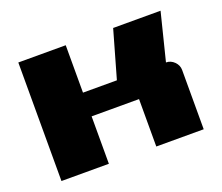

<svg xmlns="http://www.w3.org/2000/svg" viewBox="-90 -630 880 761"><g transform="rotate(-20 350.0 -250.0)"><path d="M50 -500H250V-300H393L450 -500H650L600 -300Q620 -300 635 -285Q650 -270 650 -250V0H450V-200H250V0H50Z"/></g></svg>

Font: Tokeely Brookings
Style: Regular
Weight: 400
Designer: Peter Wiegel
Foundry: Peter Wiegel
Version: Version 2.001